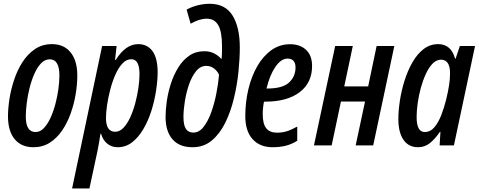

<svg xmlns="http://www.w3.org/2000/svg" viewBox="-20 -790 2601 1043"><path d="M161.6 9.8Q96.2 9.8 59.8 -33.9Q23.4 -77.6 23.4 -158.7Q23.4 -200.2 31.2 -251.7Q39.1 -303.2 56.4 -355.7Q73.7 -408.2 101.8 -452.1Q129.9 -496.1 169.7 -523.2Q209.5 -550.3 262.7 -550.3Q327.1 -550.3 363.5 -505.4Q399.9 -460.4 399.9 -379.9Q399.9 -331.1 390.9 -277.3Q381.8 -223.6 363.5 -172.6Q345.2 -121.6 316.9 -80.3Q288.6 -39.1 250 -14.6Q211.4 9.8 161.6 9.8ZM172.4 -72.8Q197.3 -72.3 217.5 -93.3Q237.8 -114.3 253.7 -148.4Q269.5 -182.6 280.5 -223.6Q291.5 -264.6 297.1 -305.9Q302.7 -347.2 302.7 -381.3Q302.7 -422.4 289.8 -445.1Q276.9 -467.8 250.5 -467.8Q223.6 -467.8 202.6 -445.6Q181.6 -423.3 166 -387.5Q150.4 -351.6 140.1 -309.8Q129.9 -268.1 125 -227.8Q120.1 -187.5 120.1 -157.7Q120.1 -72.8 172.4 -72.8Z M371.6 233.9 534.7 -540H613.3L605 -463.9H608.4Q662.1 -550.3 730.5 -550.3Q780.8 -550.3 808.6 -512Q836.4 -473.6 836.4 -396Q835.9 -349.6 827.4 -294.9Q818.8 -240.2 801.8 -186.5Q784.7 -132.8 758.5 -88.4Q732.4 -43.9 697.8 -17.1Q663.1 9.8 619.6 9.8Q585.4 9.8 561.8 -10.3Q538.1 -30.3 528.8 -64H525.9Q522 -37.6 517.6 -12.9Q513.2 11.7 509.3 31.2L465.8 233.9ZM605.5 -74.2Q629.9 -74.2 650.4 -95.5Q670.9 -116.7 687 -151.6Q703.1 -186.5 714.4 -228.3Q725.6 -270 731.7 -311.5Q737.8 -353 737.8 -386.7Q737.8 -468.3 693.4 -468.3Q666.5 -468.3 644.8 -444.8Q623 -421.4 606.4 -383.5Q589.8 -345.7 578.6 -302.2Q567.4 -258.8 561.5 -218.3Q555.7 -177.7 555.7 -148.9Q555.7 -74.2 605.5 -74.2Z M1025.9 9.8Q954.1 9.8 916.7 -33.7Q879.4 -77.1 879.4 -154.8Q879.4 -193.4 886.2 -241Q893.1 -288.6 908.4 -336.2Q923.8 -383.8 948.5 -423.6Q973.1 -463.4 1008.1 -487.5Q1043 -511.7 1089.8 -511.7Q1121.6 -511.7 1145 -499Q1168.5 -486.3 1181.6 -470.2H1183.6Q1185.5 -487.8 1185.8 -506.3Q1186 -524.9 1186 -540.5Q1186 -617.2 1165.8 -652.8Q1145.5 -688.5 1103 -688.5Q1063 -688.5 1015.6 -661.1L993.7 -737.8Q1022 -753.4 1055.2 -761.5Q1088.4 -769.5 1119.1 -769.5Q1203.6 -769.5 1243.2 -705.8Q1282.7 -642.1 1282.7 -532.2Q1282.7 -472.7 1275.4 -400.4Q1268.1 -328.1 1250.7 -255.9Q1233.4 -183.6 1203.9 -123.5Q1174.3 -63.5 1130.6 -26.9Q1086.9 9.8 1025.9 9.8ZM1030.3 -69.8Q1062 -69.8 1086.4 -101.3Q1110.8 -132.8 1128.2 -181.9Q1145.5 -231 1155.8 -284.9Q1166 -338.9 1169.9 -383.8Q1160.6 -404.8 1142.1 -418.5Q1123.5 -432.1 1100.6 -432.1Q1068.4 -432.1 1044.9 -403.1Q1021.5 -374 1006.3 -329.6Q991.2 -285.2 983.9 -238Q976.6 -190.9 976.6 -154.8Q976.6 -110.4 989.7 -90.1Q1002.9 -69.8 1030.3 -69.8Z M1461.4 9.8Q1391.6 9.8 1352.1 -34.2Q1312.5 -78.1 1312.5 -158.7Q1312.5 -235.4 1329.3 -305.7Q1346.2 -376 1377.9 -430.9Q1409.7 -485.8 1454.6 -517.8Q1499.5 -549.8 1555.7 -549.8Q1609.9 -549.8 1642.6 -519.3Q1675.3 -488.8 1675.3 -431.6Q1675.3 -340.3 1607.7 -289.1Q1540 -237.8 1421.4 -237.8H1414.1Q1407.2 -203.6 1407.2 -169.9Q1407.2 -116.7 1426.5 -93Q1445.8 -69.3 1484.4 -69.3Q1513.7 -69.3 1538.1 -76.9Q1562.5 -84.5 1594.7 -102.5V-25.4Q1564 -5.9 1531 2Q1498 9.8 1461.4 9.8ZM1427.7 -309.1H1431.2Q1515.1 -309.1 1550.3 -341.8Q1585.4 -374.5 1585.4 -424.3Q1585.4 -446.3 1574.7 -459Q1564 -471.7 1542.5 -471.7Q1506.8 -471.7 1476.1 -427Q1445.3 -382.3 1427.7 -309.1Z M1685.5 0 1800.8 -540H1896.5L1850.1 -320.8H1980L2025.9 -540H2122.1L2007.3 0H1912.1L1962.9 -238.3H1832L1781.7 0Z M2251 9.8Q2199.7 9.8 2171.9 -30.3Q2144 -70.3 2144 -143.6Q2144 -188 2152.1 -241.9Q2160.2 -295.9 2177 -350.1Q2193.8 -404.3 2219.5 -449.7Q2245.1 -495.1 2280.3 -522.7Q2315.4 -550.3 2360.4 -550.3Q2430.2 -550.3 2452.1 -471.7H2455.1L2478 -540H2560.5L2445.8 0H2368.2L2372.6 -74.2H2370.1Q2343.8 -35.6 2315.7 -12.9Q2287.6 9.8 2251 9.8ZM2287.1 -72.8Q2317.9 -72.8 2339.8 -98.9Q2361.8 -125 2377.2 -165Q2392.6 -205.1 2402.8 -245.6Q2414.6 -293.5 2419.7 -328.1Q2424.8 -362.8 2424.8 -392.1Q2424.8 -465.8 2375 -465.8Q2350.1 -465.3 2329.6 -444.1Q2309.1 -422.9 2293 -387.7Q2276.9 -352.5 2265.6 -311Q2254.4 -269.5 2248.8 -228.3Q2243.2 -187 2243.2 -154.3Q2243.2 -72.8 2287.1 -72.8Z"/></svg>

Font: Open Sans Condensed SemiBold
Style: Italic
Weight: 600
Width: 3
Italic angle: -12°
Designer: Monotype Design Team
Foundry: Monotype Imaging Inc.
Version: Version 3.000; ttfautohint (v1.8.4)